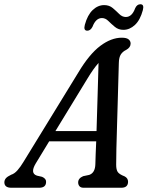

<svg xmlns="http://www.w3.org/2000/svg" viewBox="-56 -884 694 904"><path d="M112 -114Q84.5 -68 118 -57L142 -51.5Q161.5 -43 161 -28Q161 0 128.5 0H-2.5Q-35.5 0 -35.5 -26Q-35 -37 -28 -45Q-21 -53 -3 -61.5Q12 -66 26.5 -82.5Q41 -99 55 -122.5L313 -543Q364.5 -629 416 -667.8Q467.5 -706.5 517.5 -706.5Q539.5 -706.5 549.2 -698.8Q559 -691 559 -679Q559 -660.5 538 -649Q522 -641.5 513 -627.8Q504 -614 503.5 -587Q502.5 -549.5 501 -499.2Q499.5 -449 498 -393.5Q496.5 -338 494.8 -283.8Q493 -229.5 492 -184Q491 -138.5 491 -108.5Q491 -86 498 -74.8Q505 -63.5 531 -53.5Q547 -45 547 -28Q546.5 0 515 0H337.5Q324.5 0 318.2 -7.2Q312 -14.5 312 -25Q312 -44.5 335.5 -54.5L364 -60.5Q392 -70 393 -111.5Q393.5 -132 394.5 -159.2Q395.5 -186.5 397 -218.5H175.5ZM354.5 -512 205 -267H398.5Q401 -346 403.5 -432.5Q406 -519 408 -587.5Q396 -574.5 382.8 -555.8Q369.5 -537 354.5 -512ZM525 -743.5Q501.5 -743.5 484.8 -757.5Q468 -771.5 454.2 -785.2Q440.5 -799 424 -799Q395 -799 379.5 -758Q370 -739.5 355 -739.5Q336 -739.5 343.5 -767.5Q356 -813.5 380.5 -836.8Q405 -860 434.5 -860Q458.5 -860 475 -846Q491.5 -832 505.5 -818Q519.5 -804 536.5 -804Q565.5 -804 580.5 -845.5Q589 -864 605 -864Q624 -864 616.5 -836Q604 -789.5 579.2 -766.5Q554.5 -743.5 525 -743.5Z"/></svg>

Font: Fraunces 144pt SuperSoft
Style: Italic
Weight: 400
Italic angle: -16°
Version: Version 1.000;[b76b70a41]